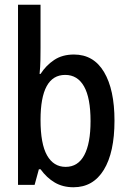

<svg xmlns="http://www.w3.org/2000/svg" viewBox="-20 -780 540 810"><path d="M290 10Q245 10 211 -10Q177 -30 151 -66H144L126 0H56V-760H151V-578Q151 -553 150.5 -525.5Q150 -498 147 -468H151Q174 -504 208.5 -527Q243 -550 292 -550Q375 -550 419 -476Q463 -402 463 -271Q463 -137 418 -63.5Q373 10 290 10ZM257 -76Q309 -76 335.5 -125.5Q362 -175 362 -269Q362 -367 334.5 -415.5Q307 -464 255 -464Q151 -464 151 -274Q151 -173 178.5 -124.5Q206 -76 257 -76Z"/></svg>

Font: Noto Sans Mono ExtraCondensed Medium
Style: Regular
Weight: 500
Width: 2
Designer: Monotype Design Team
Foundry: Monotype Imaging Inc.
Version: Version 2.014